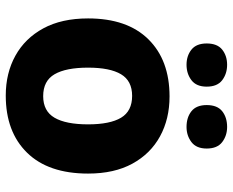

<svg xmlns="http://www.w3.org/2000/svg" viewBox="-91 -708 809 667"><g transform="rotate(90 313.5 -374.5)"><path d="M583 -276Q583 -138 510.5 -64Q438 10 312 10Q234 10 173.5 -23.5Q113 -57 78.5 -120.5Q44 -184 44 -276Q44 -412 116.5 -485.5Q189 -559 315 -559Q393 -559 453.5 -526Q514 -493 548.5 -430Q583 -367 583 -276ZM215 -276Q215 -199 238 -159.5Q261 -120 314 -120Q366 -120 389 -159.5Q412 -199 412 -276Q412 -352 389 -390.5Q366 -429 313 -429Q261 -429 238 -390.5Q215 -352 215 -276ZM131 -688Q131 -725 152.5 -742Q174 -759 205 -759Q236 -759 258.5 -742Q281 -725 281 -688Q281 -652 258.5 -635Q236 -618 205 -618Q174 -618 152.5 -635Q131 -652 131 -688ZM345 -688Q345 -725 366.5 -742Q388 -759 421 -759Q451 -759 473.5 -742Q496 -725 496 -688Q496 -652 473.5 -635Q451 -618 421 -618Q388 -618 366.5 -635Q345 -652 345 -688Z"/></g></svg>

Font: Noto Sans Bengali ExtraBold
Style: Regular
Weight: 800
Designer: Jelle Bosma - Monotype Design Team
Foundry: Monotype Imaging Inc.
Version: Version 2.003; ttfautohint (v1.8.4.7-5d5b)